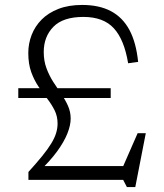

<svg xmlns="http://www.w3.org/2000/svg" viewBox="-20 -728 665 777"><path d="M498.5 -472Q483 -567 441 -613.2Q399 -659.5 317.5 -659.5Q235 -659.5 196 -619.5Q157 -579.5 157 -517.5Q157 -481.5 168 -452Q179 -422.5 195.2 -397Q211.5 -371.5 227.8 -348Q244 -324.5 255 -300Q266 -275.5 266 -248Q266 -221 252.5 -187.2Q239 -153.5 210.5 -114.5Q182 -75.5 136.5 -32.5L131.5 -56H509.5L472 -40.5L537 -189H570L527.5 29H493.5L478.5 0H95V-32Q128 -68.5 150.8 -96.5Q173.5 -124.5 187.2 -147Q201 -169.5 207 -189.2Q213 -209 213 -228Q213 -257.5 201 -281.5Q189 -305.5 171.5 -328.2Q154 -351 136.2 -377Q118.5 -403 106.5 -436Q94.5 -469 94.5 -513.5Q94.5 -551.5 108 -586.5Q121.5 -621.5 148.5 -648.8Q175.5 -676 216.5 -692Q257.5 -708 312.5 -708Q381.5 -708 429 -682.8Q476.5 -657.5 503.8 -606.8Q531 -556 539 -477.5ZM428 -371V-331.5H54V-371Z"/></svg>

Font: Newsreader 9pt Light
Style: Regular
Weight: 300
Designer: Hugues Gentile
Foundry: Production Type
Version: Version 1.003